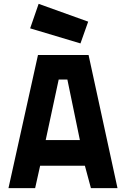

<svg xmlns="http://www.w3.org/2000/svg" viewBox="-20 -975 644 995"><path d="M23.9 0 176.8 -689.9H439L588.9 0H451.2L419.9 -116.2H188L162.1 0ZM284.2 -563 216.8 -249H394L329.1 -563ZM180.2 -955.1 437 -862.8 397 -750 136.2 -828.1Z"/></svg>

Font: TitilliumText25L
Style: 999 wt
Weight: 900
Designer: Accademia di Belle Arti di Urbino and others
Foundry: Accademia di Belle Arti di Urbino and others.
Version: Version 25.000